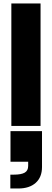

<svg xmlns="http://www.w3.org/2000/svg" viewBox="-20 -720 297 1098"><path d="M44.9 -700.2H211.9V0H44.9ZM40 29.8H220.2V234.9Q220.2 293.5 184.1 325.7Q147.9 357.9 85 357.9H39.1V278.8H58.1Q101.6 278.8 121.3 267.3Q141.1 255.9 141.1 229V205.1H40Z"/></svg>

Font: Overused Grotesk ExtraBold
Style: Regular
Weight: 800
Version: Version 0.002